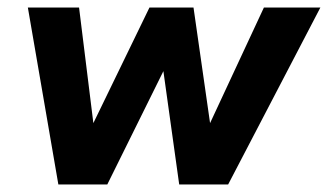

<svg xmlns="http://www.w3.org/2000/svg" viewBox="-20 -490 871 510"><path d="M456 0 414 -301 265 0H135L54 -470H190L228 -163L377 -470H494L538 -163L681 -470H831L586 0Z"/></svg>

Font: Celebes
Style: Bold Italic
Weight: 700
Italic angle: -10°
Designer: Anugrah Pasau
Foundry: Lafontype
Version: Version 1.000; ttfautohint (v1.8.4)